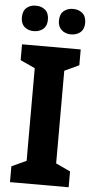

<svg xmlns="http://www.w3.org/2000/svg" viewBox="-61 -955 486 991"><g transform="rotate(5 182.0 -459.5)"><path d="M334 0H30V-82L106 -117V-597L30 -632V-714H334V-632L259 -597V-117L334 -82ZM17 -852Q17 -886 36 -902.5Q55 -919 84 -919Q113 -919 132.5 -902.5Q152 -886 152 -852Q152 -820 132.5 -803.5Q113 -787 84 -787Q55 -787 36 -803.5Q17 -820 17 -852ZM209 -852Q209 -886 228.5 -902.5Q248 -919 277 -919Q306 -919 325.5 -902.5Q345 -886 345 -852Q345 -820 325.5 -803.5Q306 -787 277 -787Q248 -787 228.5 -804Q209 -821 209 -852Z"/></g></svg>

Font: Noto Sans Display SemiCondensed
Style: Regular
Weight: 400
Width: 4
Version: Version 2.003